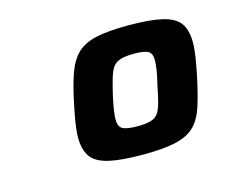

<svg xmlns="http://www.w3.org/2000/svg" viewBox="-56 -769 530 446"><g transform="rotate(-15 209.0 -546.5)"><path d="M239 -397Q187 -397 157 -404Q127 -411 115 -428Q103 -445 103 -474Q103 -489 106 -508Q109 -527 114 -551Q123 -595 133 -623Q143 -651 159.5 -667Q176 -683 205 -689.5Q234 -696 283 -696Q335 -696 364.5 -689Q394 -682 406 -665.5Q418 -649 418 -619Q418 -604 415 -585Q412 -566 407 -541Q398 -498 388.5 -469.5Q379 -441 362.5 -425.5Q346 -410 317 -403.5Q288 -397 239 -397ZM244 -464Q264 -464 275.5 -467.5Q287 -471 293 -479Q299 -487 303.5 -503.5Q308 -520 313 -546Q318 -566 320 -579.5Q322 -593 322 -602Q322 -618 313 -623.5Q304 -629 279 -629Q259 -629 247 -625.5Q235 -622 228.5 -613.5Q222 -605 217 -588.5Q212 -572 206 -546Q202 -528 200 -514.5Q198 -501 198 -492Q198 -475 208 -469.5Q218 -464 244 -464Z"/></g></svg>

Font: Saira Thin
Style: Bold Italic
Weight: 700
Italic angle: -12°
Version: Version 1.101